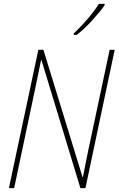

<svg xmlns="http://www.w3.org/2000/svg" viewBox="-20 -971 612 991"><path d="M26 0H53L164 -525Q173 -566 179 -598Q185 -630 192 -661H194L395 0H421L572 -714H546L436 -197Q430 -168 422.5 -130.5Q415 -93 408 -57H406L204 -714H178ZM361 -791H376Q414 -820 455.5 -865.5Q497 -911 520 -944V-951H490Q471 -919 433.5 -875Q396 -831 360 -798Z"/></svg>

Font: Noto Sans UI SemiCondensed Thin
Style: Italic
Weight: 250
Width: 4
Italic angle: -12°
Designer: Monotype Design Team
Foundry: Monotype Imaging Inc.
Version: Version 1.901